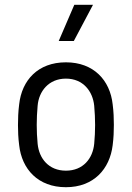

<svg xmlns="http://www.w3.org/2000/svg" viewBox="-20 -770 550 801"><path d="M255 11C371 11 438 -65 450 -164C454 -195 455 -222 455 -249C455 -276 454 -304 450 -335C439 -435 371 -510 255 -510C138 -510 71 -435 60 -335C56 -304 55 -275 55 -248C55 -222 56 -195 60 -164C71 -65 138 11 255 11ZM255 -58C183 -58 143 -109 137 -170C132 -223 132 -274 137 -329C142 -389 183 -442 255 -442C327 -442 367 -389 373 -329C378 -273 378 -223 373 -170C367 -109 327 -58 255 -58ZM225 -599H288L368 -750H290Z"/></svg>

Font: Finlandica
Style: Regular
Weight: 400
Designer: Niklas Ekholm, Juho Hiilivirta, Jaakko Suomalainen
Foundry: Helsinki Type Studio
Version: Version 2.000;Glyphs 3.2 (3202)